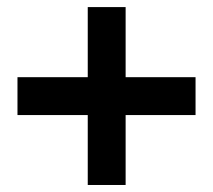

<svg xmlns="http://www.w3.org/2000/svg" viewBox="-20 -570 607 547"><path d="M337.9 -350.1H537.1V-242.2H337.9V-43H230V-242.2H29.8V-350.1H230V-549.8H337.9Z"/></svg>

Font: Overused Grotesk SemiBold
Style: Regular
Weight: 600
Version: Version 0.002